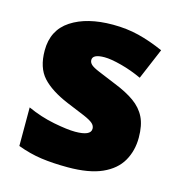

<svg xmlns="http://www.w3.org/2000/svg" viewBox="-90 -645 697 736"><g transform="rotate(15 258.5 -276.5)"><path d="M477 -170Q477 -118 453.5 -77Q430 -36 378.5 -13Q327 10 243 10Q184 10 137.5 3.5Q91 -3 43 -21V-174Q96 -150 150 -139.5Q204 -129 235 -129Q297 -129 297 -157Q297 -169 287 -178Q277 -187 251.5 -198Q226 -209 179 -228Q110 -257 76 -294.5Q42 -332 42 -400Q42 -481 104.5 -522Q167 -563 270 -563Q325 -563 373 -551Q421 -539 473 -516L421 -393Q380 -412 338 -423Q296 -434 271 -434Q224 -434 224 -411Q224 -401 232.5 -393Q241 -385 265 -375Q289 -365 335 -346Q383 -327 414.5 -304.5Q446 -282 461.5 -250.5Q477 -219 477 -170Z"/></g></svg>

Font: Noto Sans Cherokee Black
Style: Regular
Weight: 900
Designer: Monotype Design Team
Foundry: Monotype Imaging Inc.
Version: Version 2.001; ttfautohint (v1.8.4.7-5d5b)